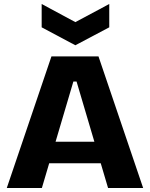

<svg xmlns="http://www.w3.org/2000/svg" viewBox="-20 -943 752 963"><path d="M14 0 238 -660H474L698 0H522L364 -534H348L190 0ZM147 -124V-232H589V-124ZM189 -923 358 -832 528 -923V-806L358 -716L189 -806Z"/></svg>

Font: Bricolage Grotesque 96pt ExtraBold ExtraBold
Style: Regular
Weight: 800
Version: Version 1.001;gftools[0.9.33.dev8+g029e19f]